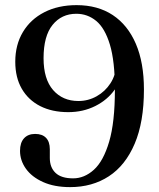

<svg xmlns="http://www.w3.org/2000/svg" viewBox="-20 -734 636 767"><path d="M260 13.5Q197 13.5 152 -6.8Q107 -27 83.5 -60Q60 -93 60 -131.5Q60 -164 76 -181.5Q92 -199 120.5 -199Q149 -199 164 -183.2Q179 -167.5 179 -138V-103Q179 -65 202 -43.2Q225 -21.5 272 -21.5Q317 -21.5 355 -55.8Q393 -90 416 -167.8Q439 -245.5 439 -376Q439 -489.5 419 -555.8Q399 -622 364.2 -650.5Q329.5 -679 285 -679Q226 -679 190 -634.5Q154 -590 154 -501.5Q154 -418 192.2 -374.2Q230.5 -330.5 293 -330.5Q332.5 -330.5 366.2 -349.5Q400 -368.5 421.2 -401.2Q442.5 -434 444 -475L469 -468Q467.5 -417.5 438.5 -376.2Q409.5 -335 360.8 -310.5Q312 -286 252.5 -286Q188 -286 140.5 -310.2Q93 -334.5 67 -379.5Q41 -424.5 41 -487.5Q41 -555 71.5 -606Q102 -657 157.2 -685.2Q212.5 -713.5 286 -713.5Q370.5 -713.5 430.5 -673.8Q490.5 -634 522.8 -558.8Q555 -483.5 555 -376.5Q555 -246.5 518 -159.8Q481 -73 414.8 -29.8Q348.5 13.5 260 13.5Z"/></svg>

Font: Fraunces 16pt
Style: Regular
Weight: 400
Version: Version 1.000;[b76b70a41]